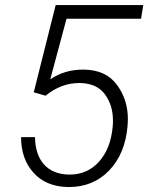

<svg xmlns="http://www.w3.org/2000/svg" viewBox="-20 -731 588 761"><path d="M160.6 -351.6C201.7 -385.3 246.1 -401.9 293.9 -401.9C295.9 -401.9 297.4 -401.9 299.3 -401.9C343.3 -400.4 375.5 -385.3 396.5 -356.4C417.5 -327.1 427.7 -293 427.7 -253.9C427.7 -246.1 427.7 -237.8 426.8 -229.5C421.4 -171.4 403.8 -125.5 373 -90.8C342.3 -56.2 303.2 -39.1 256.3 -39.1C254.4 -39.1 252.9 -39.1 251 -39.1C167 -41.5 120.1 -95.7 118.7 -187.5H63.5C63.5 -129.4 80.1 -82.5 112.8 -46.4C145.5 -9.8 190.4 8.8 248 10.3C250 10.3 252 10.3 253.9 10.3C317.4 10.3 370.6 -11.7 412.6 -55.2C454.6 -99.1 479 -157.2 485.4 -230C486.3 -240.2 486.8 -250 486.8 -259.3C486.8 -311 472.2 -356.4 442.9 -395.5C414.1 -434.6 370.1 -454.6 312 -455.1C311 -455.1 309.6 -455.1 308.6 -455.1C260.3 -455.1 216.8 -442.4 179.2 -416.5L243.7 -656.7H539.1L547.9 -710.9H200.7L113.8 -365.2Z"/></svg>

Font: Roboto Light
Style: Italic
Weight: 300
Italic angle: -12°
Designer: Google
Version: Version 2.137; 2017